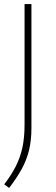

<svg xmlns="http://www.w3.org/2000/svg" viewBox="-20 -760 277 950"><path d="M25 170 1 152Q35.5 107 57.8 63.5Q80 20 90.8 -29.5Q101.5 -79 101.5 -143V-740H135.5V-126Q135.5 -66 123.8 -17.2Q112 31.5 87.5 76.2Q63 121 25 170Z"/></svg>

Font: Encode Sans SmExp Th
Style: Regular
Weight: 100
Width: 6
Designer: Multiple Designers
Foundry: Impallari Type
Version: Version 3.002; ttfautohint (v1.8.3) -l 8 -r 50 -G 200 -x 14 